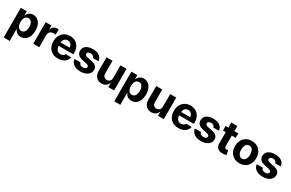

<svg xmlns="http://www.w3.org/2000/svg" viewBox="207 -2340 6367 4207"><g transform="rotate(30 3390.5 -236.0)"><path d="M62 204H214V-101H217C241 -37 297 8 377 8C497 8 591 -90 591 -272C591 -460 491 -553 378 -553C295 -553 240 -503 217 -440H213V-546H62ZM210 -272C210 -370 253 -434 323 -434C392 -434 434 -370 434 -272C434 -175 393 -111 323 -111C253 -111 210 -176 210 -272Z M691 0H843V-305C843 -376 893 -423 960 -423C977 -423 1002 -421 1018 -416V-547C1004 -551 991 -553 977 -553C915 -553 865 -518 844 -446H839V-546H691Z M1317 11C1456 11 1543 -61 1562 -156L1424 -160C1410 -128 1374 -99 1320 -99C1245 -99 1199 -158 1197 -239H1570V-275C1570 -445 1465 -553 1311 -553C1152 -553 1046 -438 1046 -271C1046 -99 1149 11 1317 11ZM1198 -325C1205 -398 1247 -444 1312 -444C1377 -444 1420 -397 1426 -325Z M1981 -382 2122 -384C2111 -490 2025 -553 1886 -553C1745 -553 1655 -491 1655 -384C1655 -302 1707 -250 1812 -229L1906 -210C1955 -200 1978 -182 1978 -152C1978 -117 1943 -94 1892 -94C1837 -94 1801 -119 1792 -165L1640 -163C1653 -57 1742 11 1891 11C2031 11 2134 -60 2134 -170C2134 -247 2082 -295 1978 -314L1874 -335C1824 -345 1807 -367 1807 -393C1807 -427 1842 -449 1889 -449C1938 -449 1973 -424 1981 -382Z M2583 -224C2583 -160 2543 -118 2482 -118C2421 -118 2383 -160 2383 -223V-546H2231V-193C2231 -76 2306 7 2419 7C2499 7 2562 -33 2585 -100H2591V0H2737V-546H2583Z M2860 204H3012V-101H3015C3039 -37 3095 8 3175 8C3295 8 3389 -90 3389 -272C3389 -460 3289 -553 3176 -553C3093 -553 3038 -503 3015 -440H3011V-546H2860ZM3008 -272C3008 -370 3051 -434 3121 -434C3190 -434 3232 -370 3232 -272C3232 -175 3191 -111 3121 -111C3051 -111 3008 -176 3008 -272Z M3841 -224C3841 -160 3801 -118 3740 -118C3679 -118 3641 -160 3641 -223V-546H3489V-193C3489 -76 3564 7 3677 7C3757 7 3820 -33 3843 -100H3849V0H3995V-546H3841Z M4365 11C4504 11 4591 -61 4610 -156L4472 -160C4458 -128 4422 -99 4368 -99C4293 -99 4247 -158 4245 -239H4618V-275C4618 -445 4513 -553 4359 -553C4200 -553 4094 -438 4094 -271C4094 -99 4197 11 4365 11ZM4246 -325C4253 -398 4295 -444 4360 -444C4425 -444 4468 -397 4474 -325Z M5029 -382 5170 -384C5159 -490 5073 -553 4934 -553C4793 -553 4703 -491 4703 -384C4703 -302 4755 -250 4860 -229L4954 -210C5003 -200 5026 -182 5026 -152C5026 -117 4991 -94 4940 -94C4885 -94 4849 -119 4840 -165L4688 -163C4701 -57 4790 11 4939 11C5079 11 5182 -60 5182 -170C5182 -247 5130 -295 5026 -314L4922 -335C4872 -345 4855 -367 4855 -393C4855 -427 4890 -449 4937 -449C4986 -449 5021 -424 5029 -382Z M5313 -676V-546H5242V-433H5313V-147C5313 -46 5374 9 5484 9C5514 9 5543 4 5580 -6L5557 -116C5548 -113 5532 -110 5519 -110C5486 -110 5466 -128 5466 -161V-433H5565V-546H5466V-676Z M5910 11C6075 11 6178 -105 6178 -271C6178 -437 6075 -553 5910 -553C5744 -553 5641 -437 5641 -271C5641 -105 5744 11 5910 11ZM5797 -272C5797 -373 5842 -437 5910 -437C5978 -437 6023 -373 6023 -272C6023 -171 5978 -106 5910 -106C5842 -106 5797 -171 5797 -272Z M6593 -382 6734 -384C6723 -490 6637 -553 6498 -553C6357 -553 6267 -491 6267 -384C6267 -302 6319 -250 6424 -229L6518 -210C6567 -200 6590 -182 6590 -152C6590 -117 6555 -94 6504 -94C6449 -94 6413 -119 6404 -165L6252 -163C6265 -57 6354 11 6503 11C6643 11 6746 -60 6746 -170C6746 -247 6694 -295 6590 -314L6486 -335C6436 -345 6419 -367 6419 -393C6419 -427 6454 -449 6501 -449C6550 -449 6585 -424 6593 -382Z"/></g></svg>

Font: Wafeq
Style: Bold
Weight: 700
Designer: Rasmus Andersson & Azza Alameddine
Foundry: Google & TypeTogether
Version: Version 3.000;FEAKit 1.0